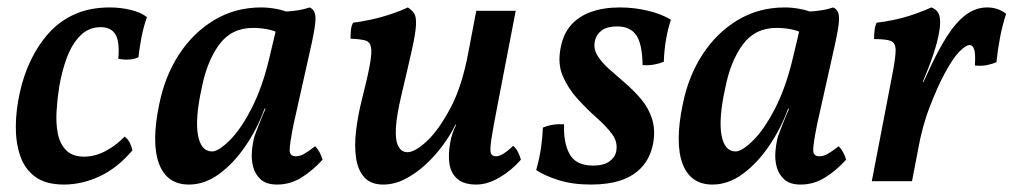

<svg xmlns="http://www.w3.org/2000/svg" viewBox="-20 -487 2724 516"><path d="M152 9Q103 9 74.5 -12Q46 -33 34 -69Q22 -105 22.5 -148.5Q23 -192 33 -237Q43 -284 63 -325.5Q83 -367 112 -399Q141 -431 181.5 -449Q222 -467 275 -467Q304 -467 331 -460.5Q358 -454 375 -441Q366 -416 360.5 -388Q355 -360 352 -333Q330 -323 298 -329Q302 -376 290 -395Q278 -414 251 -414Q218 -414 195.5 -391Q173 -368 159.5 -331.5Q146 -295 139 -253Q134 -221 132 -188Q130 -155 135.5 -127.5Q141 -100 158 -83Q175 -66 206 -66Q235 -66 263.5 -81Q292 -96 315 -120Q324 -113 328.5 -104Q333 -95 336 -83Q295 -35 247.5 -13Q200 9 152 9Z M812 -467Q820 -464 824.5 -455.5Q829 -447 827.5 -428Q826 -409 818 -372L769 -153Q758 -98 758.5 -82.5Q759 -67 775 -67Q786 -67 797.5 -73.5Q809 -80 827 -94Q834 -87 839 -77.5Q844 -68 847 -58Q821 -29 790.5 -10Q760 9 725 9Q696 9 681 -4.5Q666 -18 660.5 -38Q655 -58 657 -80.5Q659 -103 664 -121Q668 -132 674 -147.5Q680 -163 686.5 -178.5Q693 -194 697 -203L733 -353L723 -456Q747 -455 771 -458Q795 -461 812 -467ZM756 -453 731 -397Q717 -405 698 -408.5Q679 -412 660 -412Q602 -412 569 -367Q536 -322 522 -250Q504 -168 512 -124Q520 -80 550 -80Q567 -80 597 -109.5Q627 -139 656.5 -196.5Q686 -254 705 -336L724 -416L768 -409L715 -195H691Q672 -142 640 -95Q608 -48 569 -19.5Q530 9 488 9Q458 9 438 -5Q418 -19 407.5 -46.5Q397 -74 397 -114.5Q397 -155 408 -207Q423 -282 461 -340.5Q499 -399 555.5 -433Q612 -467 682 -467Q702 -467 723 -463Q744 -459 756 -453Z M1010 9Q977 9 959.5 -10Q942 -29 937 -62Q932 -95 937 -136.5Q942 -178 953 -221Q968 -280 974 -313Q980 -346 977 -360.5Q974 -375 961 -378.5Q948 -382 922 -383Q922 -393 923 -405Q924 -417 929 -426Q947 -428 975.5 -434Q1004 -440 1032 -449.5Q1060 -459 1076 -467Q1087 -460 1093 -451Q1099 -442 1098 -420Q1097 -398 1087 -353Q1077 -308 1058 -228Q1046 -177 1044 -143.5Q1042 -110 1050.5 -94Q1059 -78 1075 -78Q1095 -78 1126.5 -107Q1158 -136 1190 -195.5Q1222 -255 1239 -348L1260 -458H1366L1318 -209Q1305 -143 1300.5 -112.5Q1296 -82 1299.5 -74.5Q1303 -67 1313 -67Q1330 -67 1359 -95Q1367 -89 1372 -78.5Q1377 -68 1380 -58Q1355 -29 1322.5 -10Q1290 9 1260 9Q1227 9 1209.5 -6Q1192 -21 1188 -46Q1184 -71 1190 -104Q1192 -116 1196 -128Q1200 -140 1206 -152H1204Q1191 -125 1170.5 -97Q1150 -69 1124 -45Q1098 -21 1069 -6Q1040 9 1010 9Z M1646 -467Q1685 -467 1722 -458Q1759 -449 1783 -434Q1766 -382 1764 -321Q1752 -316 1737.5 -313.5Q1723 -311 1707 -312Q1706 -370 1689.5 -393Q1673 -416 1639 -416Q1612 -416 1597.5 -405.5Q1583 -395 1579 -378Q1574 -357 1585.5 -338Q1597 -319 1617.5 -301Q1638 -283 1661 -263Q1684 -243 1703.5 -220Q1723 -197 1732.5 -167Q1742 -137 1735 -100Q1727 -62 1705 -38Q1683 -14 1649 -2.5Q1615 9 1568 9Q1519 9 1481 -3Q1443 -15 1421 -30Q1430 -62 1434 -90Q1438 -118 1439 -144Q1465 -155 1496 -153Q1494 -103 1511 -72.5Q1528 -42 1574 -42Q1602 -42 1617.5 -53Q1633 -64 1636 -80Q1641 -105 1625 -126.5Q1609 -148 1583 -171Q1557 -194 1532 -221.5Q1507 -249 1492.5 -282.5Q1478 -316 1487 -360Q1494 -396 1514.5 -419.5Q1535 -443 1568.5 -455Q1602 -467 1646 -467Z M2219 -467Q2227 -464 2231.5 -455.5Q2236 -447 2234.5 -428Q2233 -409 2225 -372L2176 -153Q2165 -98 2165.5 -82.5Q2166 -67 2182 -67Q2193 -67 2204.5 -73.5Q2216 -80 2234 -94Q2241 -87 2246 -77.5Q2251 -68 2254 -58Q2228 -29 2197.5 -10Q2167 9 2132 9Q2103 9 2088 -4.5Q2073 -18 2067.5 -38Q2062 -58 2064 -80.5Q2066 -103 2071 -121Q2075 -132 2081 -147.5Q2087 -163 2093.5 -178.5Q2100 -194 2104 -203L2140 -353L2130 -456Q2154 -455 2178 -458Q2202 -461 2219 -467ZM2163 -453 2138 -397Q2124 -405 2105 -408.5Q2086 -412 2067 -412Q2009 -412 1976 -367Q1943 -322 1929 -250Q1911 -168 1919 -124Q1927 -80 1957 -80Q1974 -80 2004 -109.5Q2034 -139 2063.5 -196.5Q2093 -254 2112 -336L2131 -416L2175 -409L2122 -195H2098Q2079 -142 2047 -95Q2015 -48 1976 -19.5Q1937 9 1895 9Q1865 9 1845 -5Q1825 -19 1814.5 -46.5Q1804 -74 1804 -114.5Q1804 -155 1815 -207Q1830 -282 1868 -340.5Q1906 -399 1962.5 -433Q2019 -467 2089 -467Q2109 -467 2130 -463Q2151 -459 2163 -453Z M2483 -467Q2500 -461 2504.5 -445Q2509 -429 2504 -401Q2500 -376 2488.5 -341.5Q2477 -307 2460 -267H2462L2481 -308Q2503 -355 2526 -391Q2549 -427 2575.5 -447Q2602 -467 2633 -467Q2662 -467 2684 -450Q2674 -420 2667.5 -385.5Q2661 -351 2658 -320Q2647 -315 2632 -312Q2617 -309 2600 -311Q2602 -343 2598 -354.5Q2594 -366 2586 -366Q2576 -366 2558.5 -348.5Q2541 -331 2518 -288Q2501 -257 2479.5 -202Q2458 -147 2447 -83L2431 0H2323L2378 -286Q2387 -332 2387 -352Q2387 -372 2374 -377Q2361 -382 2329 -382Q2329 -394 2330.5 -406Q2332 -418 2336 -426Q2356 -428 2384 -434Q2412 -440 2439 -449.5Q2466 -459 2483 -467Z"/></svg>

Font: Vollkorn Medium
Style: Italic
Weight: 500
Italic angle: -11°
Designer: Friedrich Althausen
Foundry: Friedrich Althausen
Version: Version 5.000